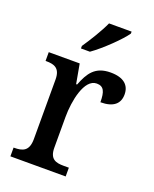

<svg xmlns="http://www.w3.org/2000/svg" viewBox="-143 -847 742 927"><g transform="rotate(20 228.0 -383.0)"><path d="M168 -619V-606H214C267 -643 347 -721 370 -756V-766H254C234 -721 196 -660 168 -619ZM26 0H310V-45H283C243 -45 211 -53 211 -112V-270C211 -351 234 -473 298 -473C334 -473 345 -449 345 -394C412 -394 442 -422 442 -469C442 -516 411 -546 343 -546C263 -546 235 -500 210 -436H205L187 -536H28V-491H31C72 -491 104 -482 104 -423V-117C104 -54 71 -45 29 -45H26Z"/></g></svg>

Font: Noto Serif Bengali SemiCondensed
Style: Regular
Weight: 400
Width: 4
Designer: Juan Bruce, Universal Thirst, Indian Type Foundry and the Monotype Design Team.
Foundry: Monotype Imaging Inc.
Version: Version 2.003